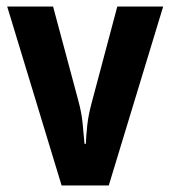

<svg xmlns="http://www.w3.org/2000/svg" viewBox="-20 -566 520 586"><path d="M168 0 2 -546H142L219 -259Q229 -222 232 -191Q235 -160 238 -127H242Q243 -154 246.5 -185Q250 -216 260 -253L338 -546H478L312 0Z"/></svg>

Font: Noto Sans Kannada Condensed
Style: Bold
Weight: 700
Width: 3
Designer: Jelle Bosma - Monotype Design Team
Foundry: Monotype Imaging Inc.
Version: Version 2.005; ttfautohint (v1.8.4.7-5d5b)